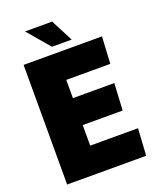

<svg xmlns="http://www.w3.org/2000/svg" viewBox="-163 -1002 901 1098"><g transform="rotate(-20 287.5 -452.5)"><path d="M52 -728H529L520 -564H252V-453H504L495 -289H252V-164H543L533 0H52ZM240 -770 125 -905H290L360 -770Z"/></g></svg>

Font: Murecho Black
Style: Regular
Weight: 900
Designer: Neil Summerour
Foundry: Positype
Version: Version 1.010; ttfautohint (v1.8.3)